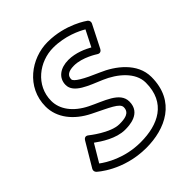

<svg xmlns="http://www.w3.org/2000/svg" viewBox="-244 -1012 1200 1200"><g transform="rotate(-45 356.0 -412.5)"><path d="M380 -815C485.4 -815 569.5 -773.3 603.5 -753.2L549.9 -647.4C517.8 -665.4 458.3 -694 393 -694C321.6 -694 270 -657.3 270 -595C270 -523.2 370.5 -489.9 457.2 -453C546.6 -415.1 635 -342.2 635 -251C635 -72.5 504 -10 349 -10C207.1 -10 108.3 -72.3 71.5 -99.8L140 -214.9C178.1 -187.2 257 -134 335 -134C371.8 -134 479 -136.8 479 -240C479 -324.9 367.9 -354 279.1 -398.4C185.5 -444.7 136 -514.3 136 -588C136 -725.3 257.8 -815 380 -815ZM380 -865C236.2 -865 86 -758.7 86 -588C86 -489.7 152.5 -405.3 256.9 -353.6C364.1 -300 429 -275.1 429 -240C429 -189.2 380.2 -184 335 -184C256.7 -184 149.1 -271.1 149.1 -271.1C128.8 -288.2 115.3 -271.2 111.5 -264.8L17.5 -106.8C11.8 -97.1 13.3 -83.7 22 -75.7C24 -73.8 146.3 40 349 40C516 40 685 -35.5 685 -251C685 -375.8 571.4 -458.9 476.8 -499C375.5 -542.1 320 -574.8 320 -595C320 -622.7 336.4 -644 393 -644C466.9 -644 545.1 -591.9 545.8 -591.5C564.4 -578.5 577.8 -591.8 582.3 -600.7L658.3 -750.7C663.4 -760.7 660.9 -774.8 650.8 -782.2C648.9 -783.5 538.6 -865 380 -865Z"/></g></svg>

Font: Hussar Ekologiczny
Style: Regular
Weight: 400
Foundry: Cannot Into Space Fonts
Version: Version 0.97